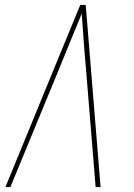

<svg xmlns="http://www.w3.org/2000/svg" viewBox="-20 -755 540 775"><path d="M2 0 203 -490 304 -735H326L386 0H366L326 -490Q321 -542 317.5 -594.5Q314 -647 310 -700Q288 -647 266.5 -594.5Q245 -542 224 -490L22 0Z"/></svg>

Font: Iosevka Thin
Style: Italic
Weight: 100
Italic angle: -9°
Monospace: yes
Designer: Belleve Invis
Foundry: Belleve Invis
Version: Version 32.5.0; ttfautohint (v1.8.4)